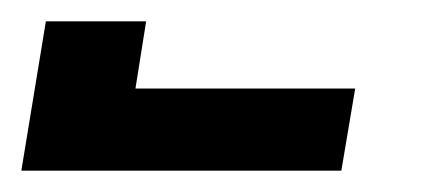

<svg xmlns="http://www.w3.org/2000/svg" viewBox="-377 -760 397 180"><path d="M-357 -600 -334 -740H-240L-250 -677H-44L-57 -600Z"/></svg>

Font: Iosevka Heavy Oblique
Style: Regular
Weight: 900
Italic angle: -9°
Monospace: yes
Designer: Belleve Invis
Foundry: Belleve Invis
Version: Version 32.5.0; ttfautohint (v1.8.4)